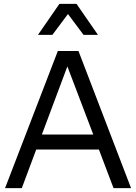

<svg xmlns="http://www.w3.org/2000/svg" viewBox="-20 -966 699 986"><path d="M409 -787 329 -894 249 -787H175L285 -946H373L483 -787ZM653 0H563L488 -198H166L92 0H6L277 -704H383ZM326 -625 195 -275H459Z"/></svg>

Font: CBA Beacon Sans
Style: Regular
Weight: 400
Designer: Wei Huang
Foundry: Wei Huang
Version: Version 1.002